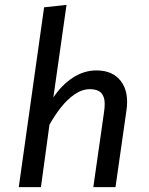

<svg xmlns="http://www.w3.org/2000/svg" viewBox="-20 -768 612 788"><path d="M376 -479Q443 -479 476.5 -434.5Q510 -390 499 -315L454 0H363L407 -308Q413 -348 406 -368Q399 -388 384 -395Q369 -402 349 -402Q317 -402 286.5 -381Q256 -360 230 -327Q204 -294 183 -256L148 0H57L161 -738L253 -748L199 -368Q232 -418 278 -448.5Q324 -479 376 -479Z"/></svg>

Font: Fira Sans Variable
Style: Italic
Weight: 397
Italic angle: -8°
Designer: Carrois Corporate & Edenspiekermann AG
Foundry: Carrois Corporate GbR & Edenspiekermann AG
Version: Version 4.202